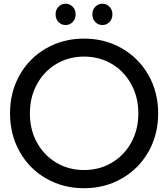

<svg xmlns="http://www.w3.org/2000/svg" viewBox="-20 -992 894 1021"><path d="M275.6 -915.6Q275.6 -940 291.1 -956.1Q306.7 -972.2 328.9 -972.2Q351.1 -972.2 366.7 -956.1Q382.2 -940 382.2 -915.6Q382.2 -891.1 366.7 -875Q351.1 -858.9 328.9 -858.9Q306.7 -858.9 291.1 -875Q275.6 -891.1 275.6 -915.6ZM471.1 -915.6Q471.1 -940 486.7 -956.1Q502.2 -972.2 524.4 -972.2Q546.7 -972.2 562.2 -956.1Q577.8 -940 577.8 -915.6Q577.8 -891.1 562.2 -875Q546.7 -858.9 524.4 -858.9Q502.2 -858.9 486.7 -875Q471.1 -891.1 471.1 -915.6ZM33.3 -388.9Q33.3 -502.2 84.4 -592.8Q135.6 -683.3 225.6 -735Q315.6 -786.7 426.7 -786.7Q537.8 -786.7 627.8 -735Q717.8 -683.3 769.4 -592.8Q821.1 -502.2 821.1 -388.9Q821.1 -275.6 769.4 -185Q717.8 -94.4 627.8 -42.8Q537.8 8.9 426.7 8.9Q315.6 8.9 225.6 -42.8Q135.6 -94.4 84.4 -185.6Q33.3 -276.7 33.3 -388.9ZM715.6 -388.9Q715.6 -475.6 677.8 -544.4Q640 -613.3 574.4 -652.2Q508.9 -691.1 426.7 -691.1Q345.6 -691.1 280 -652.2Q214.4 -613.3 176.7 -544.4Q138.9 -475.6 138.9 -388.9Q138.9 -302.2 176.7 -233.9Q214.4 -165.6 280 -126.7Q345.6 -87.8 426.7 -87.8Q508.9 -87.8 574.4 -126.7Q640 -165.6 677.8 -233.9Q715.6 -302.2 715.6 -388.9Z"/></svg>

Font: Paperlogy 5 Medium
Style: Regular
Weight: 500
Designer: redesigned by Lee Juim, glyphs from Gmarket Sans & Montserrat
Foundry: PT&
Version: Version 1.001